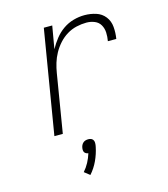

<svg xmlns="http://www.w3.org/2000/svg" viewBox="-114 -627 828 947"><g transform="rotate(-15 300.0 -153.5)"><path d="M108 0 196 -530H239L219 -414Q233 -440 252 -464Q271 -488 295.5 -505Q320 -522 348.5 -530Q377 -538 405 -538Q436 -538 464 -529Q492 -520 509.5 -497.5Q527 -475 529.5 -444.5Q532 -414 527 -384H484Q488 -406 487 -427.5Q486 -449 476 -466.5Q466 -484 446.5 -492Q427 -500 405 -500Q380 -500 354 -494Q328 -488 305 -474Q282 -460 263.5 -439.5Q245 -419 232 -395.5Q219 -372 211.5 -347Q204 -322 200 -297L151 0ZM230 231 202 209Q218 191 229.5 169.5Q241 148 248 125Q242 124 237 121.5Q232 119 229 114.5Q226 110 225.5 104Q225 98 226 92Q227 85 230 78.5Q233 72 238.5 67Q244 62 251 60Q258 58 265 58Q272 58 278 60Q284 62 288 67Q292 72 293 78.5Q294 85 293 92V94L291 105Q284 139 269 171.5Q254 204 230 231Z"/></g></svg>

Font: Iosevka Curly XLtEx
Style: Italic
Weight: 200
Width: 7
Italic angle: -9°
Monospace: yes
Designer: Belleve Invis
Foundry: Belleve Invis
Version: Version 11.1.0; ttfautohint (v1.8.3)